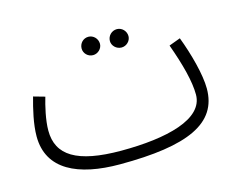

<svg xmlns="http://www.w3.org/2000/svg" viewBox="-77 -609 945 748"><g transform="rotate(-15 395.0 -235.0)"><path d="M446 -417C466 -417 483 -434 483 -453C483 -474 466 -491 446 -491C425 -491 408 -474 408 -453C408 -434 425 -417 446 -417ZM331 -417C351 -417 368 -434 368 -453C368 -474 351 -491 331 -491C310 -491 294 -474 294 -453C294 -434 310 -417 331 -417ZM322 21C598 21 725 -37 725 -177C725 -233 701 -322 674 -393L628 -376C659 -290 678 -218 678 -165C678 -66 525 -29 341 -29C162 -29 86 -78 86 -178C86 -221 99 -275 109 -309L63 -322C50 -276 36 -217 36 -168C36 -33 154 21 322 21Z"/></g></svg>

Font: Noto Sans Arabic Cond Light
Style: Regular
Weight: 300
Width: 3
Designer: Monotype Design Team, Nadine Chahine, Nizar Qandah and Khaled Hosny
Foundry: Monotype Imaging Inc.
Version: Version 2.012